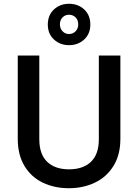

<svg xmlns="http://www.w3.org/2000/svg" viewBox="-20 -989 730 1016"><path d="M188 -695V-252Q188 -173 229.5 -133Q271 -93 345 -93Q420 -93 461.5 -133Q503 -173 503 -252V-695H617V-254Q617 -169 580 -110Q543 -51 481 -22Q419 7 344 7Q269 7 207.5 -22Q146 -51 110 -110Q74 -169 74 -254V-695ZM345 -750Q298 -750 265.5 -780Q233 -810 233 -859Q233 -909 265.5 -939Q298 -969 345 -969Q393 -969 425.5 -939Q458 -909 458 -859Q458 -810 425.5 -780Q393 -750 345 -750ZM345 -911Q325 -911 311 -897Q297 -883 297 -860Q297 -838 311 -823.5Q325 -809 345 -809Q366 -809 380 -823.5Q394 -838 394 -860Q394 -883 380 -897Q366 -911 345 -911Z"/></svg>

Font: Poppins-Tabular Medium
Style: Regular
Weight: 500
Designer: Ninad Kale (Devanagari), Jonny Pinhorn (Latin)
Foundry: Indian Type Foundry
Version: Version 4.004